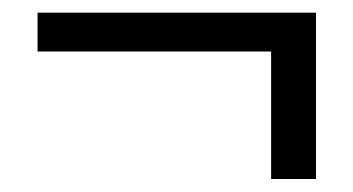

<svg xmlns="http://www.w3.org/2000/svg" viewBox="-20 -357 546 297"><path d="M399.4 -80.1V-277.3H38.1V-337.4H468.8V-80.1Z"/></svg>

Font: Elstob 6pt SemiBold
Style: Regular
Weight: 600
Designer: Peter S. Baker
Version: Version 1.015